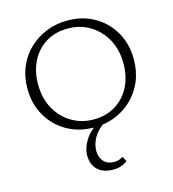

<svg xmlns="http://www.w3.org/2000/svg" viewBox="-135 -778 1060 1177"><g transform="rotate(-15 395.5 -189.0)"><path d="M392 9Q295 9 219.5 -34.5Q144 -78 100.5 -154Q57 -230 57 -326Q57 -402 83.5 -464.5Q110 -527 157.5 -572Q205 -617 267 -642Q329 -667 401 -667Q498 -667 573 -623.5Q648 -580 691 -504.5Q734 -429 734 -332Q734 -256 707.5 -193.5Q681 -131 634 -85.5Q587 -40 525.5 -15.5Q464 9 392 9ZM402 -39Q480 -39 539.5 -75Q599 -111 632.5 -175Q666 -239 666 -323Q666 -411 629.5 -477.5Q593 -544 531 -581.5Q469 -619 390 -619Q313 -619 253.5 -583.5Q194 -548 160.5 -483.5Q127 -419 127 -335Q127 -247 163.5 -180.5Q200 -114 262.5 -76.5Q325 -39 402 -39ZM438 289Q375 289 340 255.5Q305 222 305 163Q305 116 337.5 65Q370 14 445 -28L468 -10Q415 24 390.5 66Q366 108 366 151Q366 191 389 218Q412 245 457 245Q473 245 486.5 240.5Q500 236 512 227L529 259Q510 274 488 281.5Q466 289 438 289Z"/></g></svg>

Font: Ysabeau Office Light
Style: Regular
Weight: 300
Designer: Christian Thalmann (Catharsis Fonts)
Version: Version 2.001;gftools[0.9.30]; featfreeze: tnum,lnum,ss02